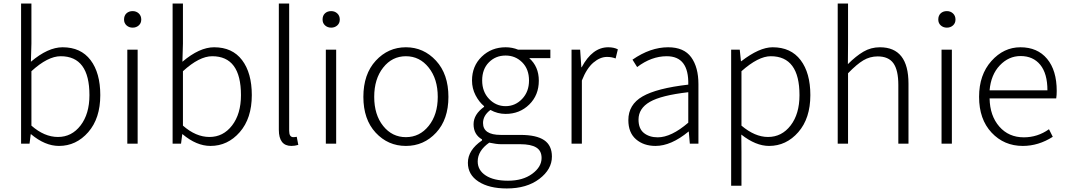

<svg xmlns="http://www.w3.org/2000/svg" viewBox="-20 -815 6055 1089"><path d="M314.5 12.7Q235.4 12.7 156.2 -53.7H154.3L147.5 0H99.6V-794.9H158.2V-567.4L155.3 -464.8Q252 -546.9 335 -546.9Q438.5 -546.9 493.7 -474.1Q548.8 -401.4 548.8 -275.4Q548.8 -143.6 480.5 -65.4Q412.1 12.7 314.5 12.7ZM308.6 -38.1Q386.7 -38.1 437 -103.5Q487.3 -168.9 487.3 -275.4Q487.3 -496.1 324.2 -496.1Q251 -496.1 158.2 -411.1V-102.5Q231.4 -38.1 308.6 -38.1Z M702.1 0V-533.2H760.7V0ZM683.6 -704.1Q683.6 -726.6 697.3 -739.3Q710.9 -752 732.4 -752Q752.9 -752 767.1 -738.8Q781.2 -725.6 781.2 -704.1Q781.2 -683.6 767.1 -670.9Q752.9 -658.2 732.4 -658.2Q711.9 -658.2 697.8 -670.9Q683.6 -683.6 683.6 -704.1Z M1173.8 12.7Q1094.7 12.7 1015.6 -53.7H1013.7L1006.8 0H959V-794.9H1017.6V-567.4L1014.6 -464.8Q1111.3 -546.9 1194.3 -546.9Q1297.9 -546.9 1353 -474.1Q1408.2 -401.4 1408.2 -275.4Q1408.2 -143.6 1339.8 -65.4Q1271.5 12.7 1173.8 12.7ZM1168 -38.1Q1246.1 -38.1 1296.4 -103.5Q1346.7 -168.9 1346.7 -275.4Q1346.7 -496.1 1183.6 -496.1Q1110.4 -496.1 1017.6 -411.1V-102.5Q1090.8 -38.1 1168 -38.1Z M1632.8 12.7Q1561.5 12.7 1561.5 -79.1V-794.9H1620.1V-73.2Q1620.1 -37.1 1643.6 -37.1Q1652.3 -37.1 1663.1 -39.1L1671.9 6.8Q1652.3 12.7 1632.8 12.7Z M1828.1 0V-533.2H1886.7V0ZM1809.6 -704.1Q1809.6 -726.6 1823.2 -739.3Q1836.9 -752 1858.4 -752Q1878.9 -752 1893.1 -738.8Q1907.2 -725.6 1907.2 -704.1Q1907.2 -683.6 1893.1 -670.9Q1878.9 -658.2 1858.4 -658.2Q1837.9 -658.2 1823.7 -670.9Q1809.6 -683.6 1809.6 -704.1Z M2041 -265.6Q2041 -394.5 2111.3 -470.7Q2181.6 -546.9 2282.2 -546.9Q2382.8 -546.9 2453.1 -470.7Q2523.4 -394.5 2523.4 -265.6Q2523.4 -137.7 2453.6 -62.5Q2383.8 12.7 2282.2 12.7Q2180.7 12.7 2110.8 -62.5Q2041 -137.7 2041 -265.6ZM2462.9 -265.6Q2462.9 -367.2 2411.6 -431.6Q2360.4 -496.1 2282.2 -496.1Q2204.1 -496.1 2153.3 -431.6Q2102.5 -367.2 2102.5 -265.6Q2102.5 -164.1 2153.3 -100.6Q2204.1 -37.1 2282.2 -37.1Q2360.4 -37.1 2411.6 -101.1Q2462.9 -165 2462.9 -265.6Z M2854.5 253.9Q2753.9 253.9 2693.8 214.8Q2633.8 175.8 2633.8 108.4Q2633.8 36.1 2713.9 -18.6V-24.4Q2666 -51.8 2666 -110.4Q2666 -166 2725.6 -209V-212.9Q2697.3 -236.3 2677.2 -274.9Q2657.2 -313.5 2657.2 -358.4Q2657.2 -440.4 2712.4 -493.7Q2767.6 -546.9 2847.7 -546.9Q2885.7 -546.9 2918.9 -533.2H3101.6V-485.4H2981.4Q3036.1 -437.5 3036.1 -357.4Q3036.1 -275.4 2981.9 -222.2Q2927.7 -168.9 2847.7 -168.9Q2801.8 -168.9 2761.7 -191.4Q2719.7 -160.2 2719.7 -117.2Q2719.7 -49.8 2820.3 -49.8H2931.6Q3022.5 -49.8 3066.4 -20Q3110.4 9.8 3110.4 73.2Q3110.4 145.5 3039.1 199.7Q2967.8 253.9 2854.5 253.9ZM2980.5 -358.4Q2980.5 -422.9 2941.9 -461.4Q2903.3 -500 2847.7 -500Q2791 -500 2752.9 -461.4Q2714.8 -422.9 2714.8 -358.4Q2714.8 -294.9 2753.9 -253.9Q2793 -212.9 2847.7 -212.9Q2902.3 -212.9 2941.4 -253.9Q2980.5 -294.9 2980.5 -358.4ZM2861.3 210Q2945.3 210 2998.5 170.9Q3051.8 131.8 3051.8 81.1Q3051.8 40 3021.5 21.5Q2991.2 2.9 2930.7 2.9H2822.3Q2795.9 2.9 2754.9 -5.9Q2689.5 40 2689.5 100.6Q2689.5 150.4 2734.9 180.2Q2780.3 210 2861.3 210Z M3221.7 0V-533.2H3270.5L3277.3 -433.6H3279.3Q3339.8 -546.9 3429.7 -546.9Q3461.9 -546.9 3484.4 -535.2L3471.7 -483.4Q3449.2 -492.2 3422.9 -492.2Q3383.8 -492.2 3345.7 -460Q3307.6 -427.7 3280.3 -358.4V0Z M3698.2 12.7Q3630.9 12.7 3587.4 -24.9Q3543.9 -62.5 3543.9 -133.8Q3543.9 -221.7 3624.5 -268.1Q3705.1 -314.5 3883.8 -335Q3887.7 -496.1 3761.7 -496.1Q3674.8 -496.1 3593.8 -434.6L3567.4 -476.6Q3668.9 -546.9 3769.5 -546.9Q3859.4 -546.9 3900.4 -490.2Q3941.4 -433.6 3941.4 -337.9V0H3892.6L3886.7 -68.4H3884.8Q3786.1 12.7 3698.2 12.7ZM3710.9 -36.1Q3787.1 -36.1 3883.8 -119.1V-292Q3730.5 -274.4 3666 -237.3Q3601.6 -200.2 3601.6 -136.7Q3601.6 -85 3632.3 -60.5Q3663.1 -36.1 3710.9 -36.1Z M4127 238.3V-533.2H4175.8L4182.6 -467.8H4184.6Q4287.1 -546.9 4362.3 -546.9Q4465.8 -546.9 4521 -474.1Q4576.2 -401.4 4576.2 -275.4Q4576.2 -143.6 4507.8 -65.4Q4439.5 12.7 4341.8 12.7Q4266.6 12.7 4184.6 -51.8L4185.5 45.9V238.3ZM4335.9 -38.1Q4414.1 -38.1 4464.4 -103.5Q4514.6 -168.9 4514.6 -275.4Q4514.6 -496.1 4351.6 -496.1Q4281.2 -496.1 4185.5 -411.1V-102.5Q4261.7 -38.1 4335.9 -38.1Z M4731.4 0V-794.9H4790V-567.4L4789.1 -451.2Q4835 -497.1 4877.4 -522Q4919.9 -546.9 4970.7 -546.9Q5132.8 -546.9 5132.8 -340.8V0H5075.2V-333Q5075.2 -417 5047.4 -456.1Q5019.5 -495.1 4958 -495.1Q4914.1 -495.1 4876.5 -472.7Q4838.9 -450.2 4790 -399.4V0Z M5320.3 0V-533.2H5378.9V0ZM5301.8 -704.1Q5301.8 -726.6 5315.4 -739.3Q5329.1 -752 5350.6 -752Q5371.1 -752 5385.3 -738.8Q5399.4 -725.6 5399.4 -704.1Q5399.4 -683.6 5385.3 -670.9Q5371.1 -658.2 5350.6 -658.2Q5330.1 -658.2 5315.9 -670.9Q5301.8 -683.6 5301.8 -704.1Z M5781.2 12.7Q5674.8 12.7 5604 -63Q5533.2 -138.7 5533.2 -265.6Q5533.2 -390.6 5603 -468.8Q5672.9 -546.9 5767.6 -546.9Q5864.3 -546.9 5918.9 -481.4Q5973.6 -416 5973.6 -298.8Q5973.6 -275.4 5970.7 -256.8H5592.8Q5594.7 -158.2 5647.9 -97.2Q5701.2 -36.1 5787.1 -36.1Q5865.2 -36.1 5929.7 -82L5951.2 -39.1Q5870.1 12.7 5781.2 12.7ZM5592.8 -302.7H5920.9Q5920.9 -397.5 5880.4 -447.3Q5839.8 -497.1 5768.6 -497.1Q5701.2 -497.1 5650.9 -444.3Q5600.6 -391.6 5592.8 -302.7Z"/></svg>

Font: Bpmf Zihi Sans Light
Style: Light
Weight: 300
Foundry: But Ko
Version: Version 1.320